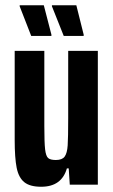

<svg xmlns="http://www.w3.org/2000/svg" viewBox="-20 -704 432 732"><path d="M36 -171V-510H149V-224Q149 -160 152 -134.5Q155 -109 163.5 -101.5Q172 -94 193 -94Q217 -94 226.5 -107Q236 -120 238 -149.5Q240 -179 240 -254V-510H353V0H246L242 -62H235Q215 8 137 8Q94 8 72.5 -9.5Q51 -27 43.5 -64.5Q36 -102 36 -171ZM55 -680V-684H147L176 -572V-567H99ZM178 -680V-684H271L299 -572V-567H223Z"/></svg>

Font: Saira ExtraCondensed
Style: Bold
Weight: 700
Width: 2
Designer: Hector Gatti with collaboration of the Omnibus-Type team
Foundry: Omnibus-Type
Version: Version 0.072; ttfautohint (v1.8)